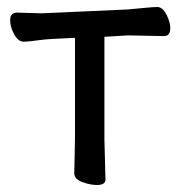

<svg xmlns="http://www.w3.org/2000/svg" viewBox="-20 -512 515 548"><path d="M257 16Q237 16 214.5 7.5Q192 -1 192 -18L194 -115V-404L132 -401Q109 -400 84.5 -396.5Q60 -393 48 -393Q32 -393 20.5 -414Q9 -435 9 -454Q9 -476 28 -476L100 -474L344 -485Q368 -487 392.5 -489.5Q417 -492 429 -492Q444 -492 455 -470.5Q466 -449 466 -432Q466 -409 448 -409L345 -411L278 -407V-115L281 0Q281 16 257 16Z"/></svg>

Font: LXGW WenKai Lite Medium
Style: Regular
Weight: 500
Designer: LXGW / Fontworks Inc.
Foundry: LXGW / Fontworks Inc.
Version: Version 1.511; March 25, 2025